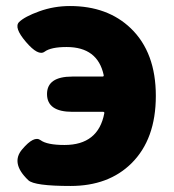

<svg xmlns="http://www.w3.org/2000/svg" viewBox="-20 -603 577 637"><path d="M214 14Q94 14 74 -5Q14 -62 54 -108Q93 -154 114.5 -138Q136 -122 194 -122Q306 -122 326 -227Q327 -232 322 -232H220Q136 -232 136 -291Q136 -349 220 -349H320Q325 -349 324 -354Q304 -447 201 -447Q149 -447 128 -431.5Q107 -416 66 -464Q25 -512 43.5 -530Q62 -548 110.5 -565.5Q159 -583 212 -583Q337 -583 414 -509Q497 -429 497 -285Q497 -141 416 -61Q340 14 214 14Z"/></svg>

Font: Resource Han Rounded JP Heavy
Style: Regular
Weight: 900
Designer: Cyano Hao (round all glyphs); Ryoko NISHIZUKA 西塚涼子 (kana, bopomofo & ideographs); Paul D. Hunt (Latin, Greek & Cyrillic)
Foundry: Cyano Hao
Version: 0.990